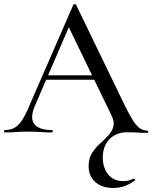

<svg xmlns="http://www.w3.org/2000/svg" viewBox="-25 -656 754 951"><path d="M536 275Q480 275 447 245.5Q414 216 414 167Q414 129 430.5 102.5Q447 76 470 55.5Q493 35 511.5 15Q530 -5 536.5 -29.5Q543 -54 526 -87L310 -533L343 -584L148 -132Q122 -71 145 -41.5Q168 -12 231 -12Q236 -12 236 -6Q236 0 231 0Q201 0 176 -2Q151 -4 113 -4Q76 -4 53.5 -2Q31 0 -1 0Q-5 0 -5 -6Q-5 -12 -1 -12Q26 -12 46 -22.5Q66 -33 84.5 -61Q103 -89 124 -141L338 -632Q339 -635 345 -635.5Q351 -636 352 -632L592 -136Q615 -89 632.5 -61Q650 -33 667.5 -21Q685 -9 704 -9Q709 -9 709 -3.5Q709 2 704 2Q674 2 651 0.5Q628 -1 603 -1Q569 -1 541.5 14.5Q514 30 499 58Q484 86 484 124Q484 156 495.5 183Q507 210 529.5 225.5Q552 241 585 241Q604 241 616 237Q628 233 637 229Q639 227 642.5 231Q646 235 644 237Q619 256 593 265.5Q567 275 536 275ZM187 -261 199 -283H471L478 -261Z"/></svg>

Font: Cormorant Garamond Light Medium
Style: Regular
Weight: 500
Version: Version 4.001